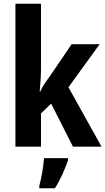

<svg xmlns="http://www.w3.org/2000/svg" viewBox="-20 -780 560 1021"><path d="M198 -760H62V0H198V-177L252 -229L368 0H520L344 -316L510 -545H361L242 -370C225 -348 205 -320 194 -293H191C195 -333 198 -375 198 -416ZM342 61H214C212 103 199 172 189 208V221H272C302 174 326 118 342 71Z"/></svg>

Font: Noto Sans Display SemiCondensed
Style: Bold
Weight: 700
Width: 4
Designer: Monotype Design Team
Foundry: Monotype Imaging Inc.
Version: Version 1.900